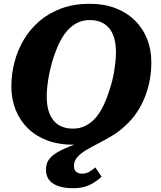

<svg xmlns="http://www.w3.org/2000/svg" viewBox="-20 -748 851 1015"><path d="M454 -642Q418 -642 388 -627Q358 -612 333.5 -583.5Q309 -555 290 -513.5Q271 -472 255 -418Q246 -386 240 -355.5Q234 -325 230.5 -295.5Q227 -266 227 -239Q227 -198 235.5 -166.5Q244 -135 261.5 -113Q279 -91 305 -79.5Q331 -68 366 -68Q402 -68 432 -83Q462 -98 486.5 -126.5Q511 -155 530 -196.5Q549 -238 565 -292Q575 -324 580.5 -354.5Q586 -385 589.5 -414.5Q593 -444 593 -471Q593 -512 584.5 -543.5Q576 -575 558.5 -597Q541 -619 515 -630.5Q489 -642 454 -642ZM780 -418Q780 -372 772 -326.5Q764 -281 747 -237.5Q730 -194 704.5 -155.5Q679 -117 644 -85Q613 -55 576 -32.5Q539 -10 503 8.5Q467 27 437 44.5Q407 62 389 82.5Q371 103 371 129Q371 150 382.5 160Q394 170 415 170Q437 170 454.5 158.5Q472 147 484 137L517 186Q490 212 454 229.5Q418 247 367 247Q299 247 261 222.5Q223 198 223 148Q223 120 236.5 98.5Q250 77 282.5 57.5Q315 38 372 17Q429 -4 515 -31L476 2Q459 7 441 10.5Q423 14 404 15.5Q385 17 365 17Q290 17 230 -5.5Q170 -28 127.5 -69.5Q85 -111 62.5 -167.5Q40 -224 40 -291Q40 -356 56.5 -419.5Q73 -483 106 -538.5Q139 -594 188.5 -636.5Q238 -679 304.5 -703.5Q371 -728 455 -728Q530 -728 590 -705Q650 -682 692.5 -640.5Q735 -599 757.5 -542.5Q780 -486 780 -418Z"/></svg>

Font: Roboto Serif 20pt
Style: Bold Italic
Weight: 700
Italic angle: -10°
Version: Version 1.007